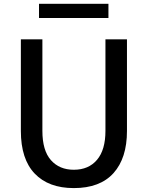

<svg xmlns="http://www.w3.org/2000/svg" viewBox="-20 -964 769 1002"><path d="M183.6 -870.1V-944.3H545.9V-870.1ZM88.9 -280.3V-758.8H201.2V-281.2Q201.2 -178.7 245.6 -128.4Q290 -78.1 365.2 -78.1Q442.4 -78.1 486.3 -129.9Q530.3 -181.6 530.3 -281.2V-758.8H642.6V-280.3Q642.6 -138.7 572.3 -60.5Q502 17.6 365.2 17.6Q233.4 17.6 161.1 -58.1Q88.9 -133.8 88.9 -280.3Z"/></svg>

Font: Gothic A1 SemiBold
Style: Regular
Weight: 600
Version: Version 2.50